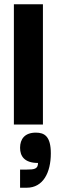

<svg xmlns="http://www.w3.org/2000/svg" viewBox="-20 -583 325 899"><path d="M105 296C182 296 218 225 218 135C218 55 188 38 148 38C95 38 74 69 74 109C74 148 94 180 158 180C158 208 141 211 105 211H74V296ZM181 0V-563H45V0Z"/></svg>

Font: OSH Darker Grotesque Black
Style: Regular
Weight: 900
Designer: Gabriel Lam
Foundry: TypeRant
Version: Version 1.000;Glyphs 3.1.1 (3148)